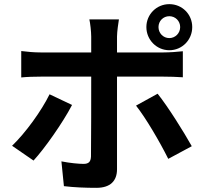

<svg xmlns="http://www.w3.org/2000/svg" viewBox="-20 -847 996 922"><path d="M175.1 -479H418V-478C418 -432.9 418 -130.3 416.9 -95.2C415.8 -70.3 405.9 -60 381 -60C359 -60 315.7 -63.9 274.9 -72.1L286.9 46.9C335.9 52.9 391 55 442.8 55C510.7 55 541.9 21 541.9 -34.1V-479H766C791.9 -479 828.8 -478 858 -475.9V-600.9C833.8 -598 791.9 -595.2 764.9 -595.2H541.9V-671.2C541.9 -695.3 549 -740.8 551.1 -753.9H409.1C413 -737.9 418 -696 418 -671.2V-595.2H175.1C145.2 -595.2 111.2 -598 82 -601.9V-475.1C109 -478 146 -479 175.1 -479ZM682.9 -717C682.9 -655.9 731.9 -605.8 793 -605.8C855.1 -605.8 903.1 -655.9 903.1 -717C903.1 -778.1 855.1 -827.1 793 -827.1C731.9 -827.1 682.9 -778.1 682.9 -717ZM141 -76C193.9 -133.2 282 -258.2 326 -343L218 -394.2C179 -314.3 101.9 -208.1 38 -147ZM788 -84.2 900.9 -144.9C861.9 -214.8 785.9 -335.9 736.9 -397L633.2 -339.8C679.3 -282 747.2 -166.2 788 -84.2ZM793 -769.2C822.1 -769.2 845.2 -746.1 845.2 -717C845.2 -687.9 822.1 -664.1 793 -664.1C763.8 -664.1 741.1 -687.9 741.1 -717C741.1 -746.1 763.8 -769.2 793 -769.2Z"/></svg>

Font: Karasuma Gothic
Style: Bold
Weight: 700
Designer: Rasmus Andersson / Ryoko Nishizuka
Foundry: Genbu
Version: Version 1.00